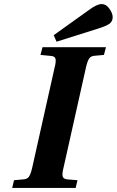

<svg xmlns="http://www.w3.org/2000/svg" viewBox="-20 -924 574 944"><path d="M244 -751 416 -874Q456 -904 480 -904Q502 -904 518 -881Q534 -858 534 -840Q534 -819 518.5 -807.5Q503 -796 461 -783L258 -719ZM40 0 49 -38 94 -42Q114 -43 122.5 -55.5Q131 -68 138 -98L249 -594Q256 -621 253 -634.5Q250 -648 230 -649L179 -654L189 -692H501L491 -654L447 -650Q427 -649 418.5 -636.5Q410 -624 403 -594L292 -98Q285 -71 288 -57.5Q291 -44 311 -42L361 -38L352 0Z"/></svg>

Font: Lingua Franca
Style: Bold Italic
Weight: 700
Italic angle: -13°
Version: Version 1.19